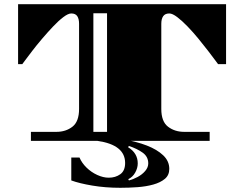

<svg xmlns="http://www.w3.org/2000/svg" viewBox="-20 -670 1144 913"><path d="M127 0V-43H248Q293 -43 324.5 -67.5Q356 -92 356 -152V-557Q356 -580 347.5 -593Q339 -606 319 -606Q304 -606 281 -588.5Q258 -571 232 -543.5Q206 -516 180 -485.5Q154 -455 133 -427.5Q112 -400 99 -382.5Q86 -365 86 -365H66V-650H1055V-365H1017Q1017 -365 1004 -382.5Q991 -400 970 -427.5Q949 -455 923.5 -486Q898 -517 872 -544Q846 -571 823 -588.5Q800 -606 785 -606Q765 -606 756 -593Q747 -580 747 -557V-152Q747 -92 779 -67.5Q811 -43 856 -43H977V0ZM424 -43H489V-607H424ZM552 223Q481 223 419 212.5Q357 202 319 188V79H358Q369 105 391.5 127Q414 149 442.5 162Q471 175 497 175Q529 175 552 158.5Q575 142 575 105Q575 19 444 0V-16Q508 -16 568.5 -6.5Q629 3 678 22Q727 41 756 68.5Q785 96 785 133Q785 163 764 180.5Q743 198 709 207.5Q675 217 634 220Q593 223 552 223ZM593 188Q613 183 634.5 171.5Q656 160 670.5 143Q685 126 685 107Q685 75 658.5 56Q632 37 593 24L589 30Q635 58 635 107Q635 129 623 150.5Q611 172 590 182Z"/></svg>

Font: Diplomata
Style: Regular
Weight: 400
Designer: Eduardo Rodriguez Tunni
Foundry: Eduardo Rodriguez Tunni
Version: Version 1.002; ttfautohint (v1.8.4.7-5d5b);gftools[0.9.23]